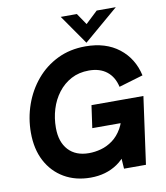

<svg xmlns="http://www.w3.org/2000/svg" viewBox="-97 -981 931 1078"><g transform="rotate(-10 368.0 -442.0)"><path d="M333 17Q247 17 182 -21Q117 -59 81 -127.5Q45 -196 45 -289Q45 -372 72 -448.5Q99 -525 149.5 -585Q200 -645 271 -679.5Q342 -714 430 -714Q546 -714 621 -655.5Q696 -597 718 -498L580 -457Q567 -515 527.5 -546Q488 -577 426 -577Q369 -577 325 -553.5Q281 -530 250 -489.5Q219 -449 203.5 -398Q188 -347 188 -292Q188 -211 230 -165.5Q272 -120 347 -120Q381 -120 416 -129.5Q451 -139 482.5 -162Q514 -185 536.5 -224Q559 -263 567 -322L572 -355L589 -255H389L407 -383H703L650 0H525L518 -106L542 -82Q518 -49 485.5 -27Q453 -5 415 6Q377 17 333 17ZM440 -733 323 -901H415L459 -836L528 -901H637Z"/></g></svg>

Font: Hanken Grotesk ExtraBold
Style: Italic
Weight: 800
Italic angle: -8°
Designer: Alfredo Marco Pradil
Foundry: Hanken Design Co.
Version: Version 3.013